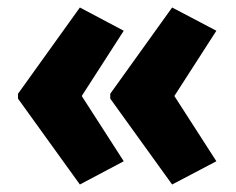

<svg xmlns="http://www.w3.org/2000/svg" viewBox="-20 -535 628 512"><path d="M28 -285 193 -515 310 -453 198 -279 310 -105 193 -43 28 -272ZM274 -285 439 -515 557 -453 445 -279 557 -105 439 -43 274 -272Z"/></svg>

Font: Noto Sans Bengali Condensed ExtraBold
Style: Regular
Weight: 800
Width: 3
Designer: Joana Ranito - Universal Thirst; Jelle Bosma - Monotype Design Team
Foundry: Universal Thirst ehf.
Version: Version 3.000; ttfautohint (v1.8.4.7-5d5b)